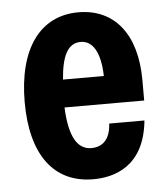

<svg xmlns="http://www.w3.org/2000/svg" viewBox="-45 -595 561 646"><g transform="rotate(-5 235.0 -272.0)"><path d="M438 -308C438 -464 364 -554 243 -554C113 -554 37 -448 37 -268C37 -91 111 10 245 10C314 10 418 -17 433 -172H314C311 -115 282 -95 247 -95C202 -95 173 -137 169 -239H438ZM172 -333C178 -411 198 -454 242 -454C283 -454 308 -413 310 -333Z"/></g></svg>

Font: Kathrein 77 Bold Condensed
Style: Regular
Weight: 700
Width: 3
Designer: Lazydogs Typefoundry, based on Open Sans by Ascender Corporation
Foundry: Lazydogs Typefoundry
Version: Version 1.003;PS 001.003;hotconv 1.0.88;makeotf.lib2.5.64775